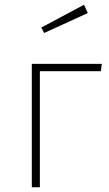

<svg xmlns="http://www.w3.org/2000/svg" viewBox="-20 -789 459 809"><path d="M334 -769 350 -734 166 -650 154 -673ZM148 0H114V-520H409L405 -489H148Z"/></svg>

Font: Fira Sans UltraLight
Style: Regular
Weight: 200
Designer: Carrois Corporate & Edenspiekermann AG
Foundry: Carrois Corporate GbR & Edenspiekermann AG
Version: Version 4.106;PS 004.106;hotconv 1.0.70;makeotf.lib2.5.58329